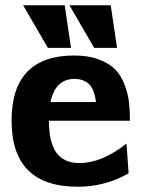

<svg xmlns="http://www.w3.org/2000/svg" viewBox="-20 -699 551 730"><path d="M68 -679H226L250 -517H162ZM244 -679H401L425 -517H338ZM24 -240Q24 -488 263 -488Q317 -488 357 -472.5Q397 -457 419 -434Q441 -411 454 -376Q467 -341 470.5 -310Q474 -279 474 -240H166Q166 -159 194 -119Q223 -79 282 -79Q367 -79 461 -153L469 -40Q380 11 276 11Q24 11 24 -240ZM172 -311H345Q338 -363 316.5 -381Q295 -399 264 -399Q190 -399 172 -311Z"/></svg>

Font: Coval
Style: Black
Weight: 1000
Foundry: Context Ltd
Version: Version 001.000